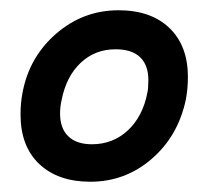

<svg xmlns="http://www.w3.org/2000/svg" viewBox="-20 -409 406 374"><path d="M156 -55Q93 -55 56.5 -89.5Q20 -124 20 -186Q20 -209 24 -229Q37 -298 89.5 -343.5Q142 -389 211 -389Q274 -389 310 -354.5Q346 -320 346 -259Q346 -236 342 -215Q327 -144 275.5 -99.5Q224 -55 156 -55ZM269 -253Q269 -282 253 -297.5Q237 -313 205 -313Q165 -313 137 -286.5Q109 -260 100 -214Q97 -201 97 -188Q97 -159 113 -143.5Q129 -128 159 -128Q200 -128 229 -155Q258 -182 267 -228Q269 -237 269 -253Z"/></svg>

Font: Cambay Devanagari
Style: Bold Italic
Weight: 700
Designer: Pooja Saxena
Foundry: Pooja Saxena
Version: Version 1.005;PS 001.005;hotconv 1.0.70;makeotf.lib2.5.58329